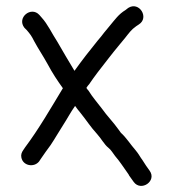

<svg xmlns="http://www.w3.org/2000/svg" viewBox="-20 -552 566 629"><path d="M400 -526 391 -519C369 -506 356 -487 340 -468L321 -445C315 -437 308 -428 300 -419C274 -387 249 -355 224 -320C208 -346 183 -389 168 -415C149 -444 137 -472 116 -495L109 -503C82 -533 34 -494 60 -461L68 -453C79 -440 83 -435 92 -417C106 -391 120 -371 136 -342C152 -312 168 -288 186 -263C146 -197 107 -129 62 -69L56 -60C51 -53 48 -45 50 -36C55 -9 91 -2 108 -23L114 -32C123 -45 136 -64 146 -77C162 -101 168 -113 186 -141C201 -164 211 -184 226 -205C231 -198 237 -190 243 -183C264 -157 276 -137 298 -113C311 -99 322 -78 335 -68C344 -61 350 -50 357 -41C374 -21 381 -9 394 9C395 11 403 21 403 23L418 44C442 77 495 41 470 7C459 -8 458 -10 447 -27C438 -39 435 -47 424 -60C408 -78 394 -101 376 -117L368 -128C352 -151 330 -173 314 -196C302 -212 282 -235 270 -255C267 -258 265 -261 263 -264C266 -269 269 -273 272 -276C281 -289 290 -302 300 -315C325 -347 346 -375 371 -405L390 -428C402 -443 410 -455 426 -466L435 -472C470 -494 436 -549 400 -526Z"/></svg>

Font: Electronic
Style: SeBd
Weight: 600
Version: Version 1.011